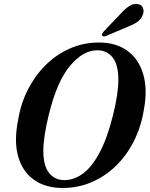

<svg xmlns="http://www.w3.org/2000/svg" viewBox="-20 -922 743 953"><path d="M471.5 -711Q556 -711 612.5 -669.8Q669 -628.5 691 -553.2Q713 -478 694 -376.5Q680 -291.5 644 -220.5Q608 -149.5 554.5 -97.8Q501 -46 434 -17.5Q367 11 291 11Q205.5 11 148.2 -29.8Q91 -70.5 69.8 -146.8Q48.5 -223 70.5 -329.5Q83.5 -408.5 118.8 -477.8Q154 -547 206.8 -599.2Q259.5 -651.5 326.8 -681.2Q394 -711 471.5 -711ZM300.5 -28Q346 -28 389.8 -59Q433.5 -90 472.2 -160.5Q511 -231 540.5 -348.5Q554.5 -404.5 561 -448.5Q567.5 -492.5 567.5 -526Q567.5 -600.5 539.2 -636.5Q511 -672.5 462.5 -672.5Q393 -672.5 328.2 -596Q263.5 -519.5 223 -356Q208.5 -297 201.8 -251.8Q195 -206.5 195 -173Q195.5 -98.5 223.8 -63.2Q252 -28 300.5 -28ZM579.5 -854.5Q602 -879.5 622.8 -892.5Q643.5 -905.5 664 -901.5Q684 -898.5 690 -881.8Q696 -865 688.5 -848Q679.5 -825 660 -812Q640.5 -799 613.5 -789L505.5 -743Q500 -741 494.5 -741.2Q489 -741.5 487 -746Q485 -750.5 487.8 -755.5Q490.5 -760.5 495 -766Z"/></svg>

Font: Fraunces 144pt Soft SemiBold
Style: Italic
Weight: 600
Italic angle: -16°
Version: Version 1.000;[b76b70a41]